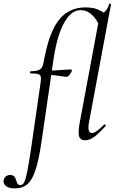

<svg xmlns="http://www.w3.org/2000/svg" viewBox="-123 -767 637 1062"><path d="M-40 275Q-75 275 -90.5 261.5Q-106 248 -103 232Q-102 219 -92 210Q-82 201 -67 201Q-51 201 -44 209.5Q-37 218 -34 229Q-31 240 -26.5 248.5Q-22 257 -10 257Q2 257 10.5 241.5Q19 226 28 181Q37 136 50 47L101 -306Q105 -331 102.5 -342.5Q100 -354 87 -357.5Q74 -361 46 -361Q42 -361 43 -367Q44 -373 47 -373Q83 -373 98 -383Q113 -393 117 -418Q138 -536 170 -602.5Q202 -669 247 -697.5Q292 -726 349 -726Q391 -726 417 -715Q443 -704 459 -691L424 -628Q413 -659 385.5 -685Q358 -711 323 -711Q271 -711 232 -641.5Q193 -572 173 -439L106 21Q92 116 74 172Q56 228 28.5 251.5Q1 275 -40 275ZM240 -342Q218 -345 191 -349Q164 -353 131 -353L133 -376Q166 -376 204.5 -379Q243 -382 267 -383Q272 -383 273.5 -380.5Q275 -378 274 -374Q272 -366 261.5 -353Q251 -340 240 -342ZM347 9Q321 9 314.5 -13Q308 -35 318 -89L430 -690Q440 -690 449.5 -696Q459 -702 467.5 -714.5Q476 -727 480 -744Q481 -748 486.5 -746.5Q492 -745 491 -743L369 -89Q363 -59 368.5 -45Q374 -31 386 -31Q397 -31 414 -43.5Q431 -56 452 -77Q456 -81 460 -77Q464 -73 460 -69Q427 -32 400.5 -11.5Q374 9 347 9Z"/></svg>

Font: Cormorant
Style: Italic
Weight: 400
Italic angle: -10°
Designer: Christian Thalmann (Catharsis Fonts)
Foundry: Catharsis Fonts
Version: Version 4.000